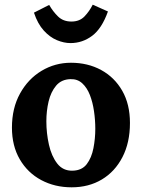

<svg xmlns="http://www.w3.org/2000/svg" viewBox="-20 -784 606 820"><path d="M286 16Q214 16 156 -15Q98 -46 64.5 -103.5Q31 -161 31 -239Q31 -322 65.5 -384.5Q100 -447 157.5 -481.5Q215 -516 283 -516Q355 -516 412 -485Q469 -454 502 -396.5Q535 -339 535 -259Q535 -175 503 -113Q471 -51 415 -17.5Q359 16 286 16ZM290 -55Q330 -56 350.5 -83Q371 -110 379 -151Q387 -192 387 -234Q387 -271 381.5 -309Q376 -347 364 -378Q352 -409 331.5 -428Q311 -447 281 -446Q242 -445 219.5 -418Q197 -391 187.5 -350.5Q178 -310 178 -266Q178 -215 189 -166Q200 -117 224.5 -85.5Q249 -54 290 -55ZM281 -600Q253 -600 223 -612.5Q193 -625 167 -653.5Q141 -682 125 -730L190 -763Q206 -735 228 -713.5Q250 -692 285 -692Q320 -692 341 -714Q362 -736 376 -764L441 -735Q415 -662 373.5 -631Q332 -600 281 -600Z"/></svg>

Font: Lora
Style: Bold
Weight: 700
Designer: Olga Karpushina, Alexei Vanyashin (Cyrillic)
Foundry: Cyreal
Version: Version 3.006; ttfautohint (v1.8.4.7-5d5b);gftools[0.9.30]